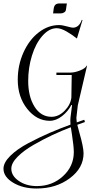

<svg xmlns="http://www.w3.org/2000/svg" viewBox="-54 -689 547 1103"><path d="M251 -612 254 -636Q256 -654 264 -661.5Q272 -669 286 -669H330L325 -634Q324 -624 315 -618Q306 -612 295 -612ZM393 -84 385 -14Q385 -11 385 -8Q385 1 387 14L430 -1L434 12L390 28Q394 46 402 73Q426 156 426 192Q426 276 347 335Q268 394 156 394Q77 394 21.5 360.5Q-34 327 -34 280Q-34 245 5.5 206Q45 167 109.5 133Q174 99 232 74Q290 49 351 27Q350 12 350 2Q350 -7 351 -14L360 -85Q358 -85 356 -86Q337 -49 302.5 -22Q268 5 232 5Q157 5 102.5 -63.5Q48 -132 48 -231Q48 -315 81 -388Q114 -461 168.5 -503Q223 -545 285 -545Q304 -545 336 -536Q357 -530 365 -530Q400 -530 416 -575L420 -574L388 -468L386 -469Q363 -488 329.5 -507.5Q296 -527 272 -527Q228 -527 189.5 -483Q151 -439 129.5 -369.5Q108 -300 108 -224Q108 -134 144.5 -76Q181 -18 242 -18Q283 -18 317 -52.5Q351 -87 356 -128L358 -258H270V-272H351Q375 -272 405.5 -284Q436 -296 444 -312L446 -311ZM353 42Q300 62 247.5 86.5Q195 111 138.5 143.5Q82 176 46.5 212Q11 248 11 280Q11 321 54 350.5Q97 380 158 380Q246 380 308 323Q370 266 370 185Q370 153 360 88Q356 65 353 42Z"/></svg>

Font: Kleymissky
Style: Regular
Weight: 500
Italic angle: -8°
Designer: gluk
Foundry: gluk
Version: Version 0.283